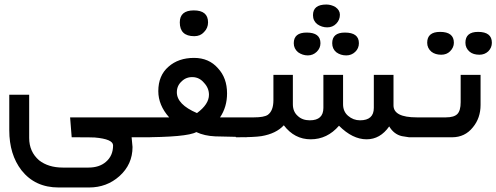

<svg xmlns="http://www.w3.org/2000/svg" viewBox="-20 -607 2195 849"><path d="M21 -31V-188H109V3Q109 64 153 102Q194 134 258 134H371Q419 134 448 109Q480 82 480 36Q480 8 399 1Q390 0 297 0L290 -88H644V0H562L566 43Q566 120 508 172Q452 222 374 222H239Q135 222 75 146Q21 76 21 -31Z M598 0V-88H728Q680 -142 680 -204Q680 -273 725 -312Q769 -351 838 -351Q904 -351 944 -305Q984 -262 984 -194Q984 -134 953 -88H1070V0Q1069 0 1019 -2L932 -4Q884 -6 848 -23Q807 0 598 0ZM762 -199Q762 -145 851 -107Q904 -146 904 -188Q904 -218 882 -241Q862 -265 832.5 -266Q803 -267 783 -247Q762 -228 762 -199ZM775 -508Q775 -561 837 -561Q900 -561 900 -508Q900 -483 882 -465Q866 -447 839 -447Q775 -447 775 -508Z M1023 0V-88H1103Q1147 -88 1164 -99Q1189 -117 1189 -164V-276H1275V-146Q1275 -113 1297 -94Q1317 -75 1350 -75Q1410 -75 1410 -130V-276H1497V-146Q1497 -114 1519 -95Q1542 -75 1572 -75Q1633 -75 1633 -130V-276H1720V-141Q1720 -88 1823 -88V0H1789L1757 -5Q1722 -13 1701 -48Q1661 9 1601 9Q1539 9 1479 -51Q1427 9 1354 9Q1282 9 1235 -53Q1201 -16 1136 -5Q1104 0 1023 0ZM1279 -416Q1279 -463 1336 -463Q1397 -463 1397 -416Q1397 -394 1380.5 -378Q1364 -362 1341 -362Q1318 -362 1298 -376Q1279 -392 1279 -416ZM1364 -540Q1364 -587 1423 -587Q1444 -587 1463 -576Q1483 -562 1483 -542Q1483 -519 1467 -502.5Q1451 -486 1427 -486Q1403 -486 1383 -500Q1364 -515 1364 -540ZM1449 -416Q1449 -463 1505 -463Q1567 -463 1567 -416Q1567 -393 1550.5 -377.5Q1534 -362 1511 -362Q1486 -362 1467 -376Q1449 -391 1449 -416Z M1979 0H1791V-88H1952Q1988 -88 2002.5 -103Q2017 -118 2017 -155V-276H2105V-143Q2105 -85 2071 -44Q2036 0 1979 0ZM1869 -418Q1869 -466 1926 -466Q1987 -466 1987 -418Q1987 -397 1970 -380Q1955 -365 1931 -365Q1905 -365 1888 -378Q1869 -394 1869 -418ZM2038 -418Q2038 -466 2094 -466Q2155 -466 2155 -418Q2155 -396 2139 -380Q2123 -365 2100 -365Q2073 -365 2057 -378Q2038 -394 2038 -418Z"/></svg>

Font: Yekan
Style: Regular
Weight: 400
Designer: ParsMizban Co
Foundry: ParsMizban Co
Version: Version 2.000